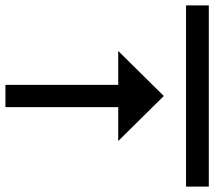

<svg xmlns="http://www.w3.org/2000/svg" viewBox="-20 -714 790 708"><path d="M416 -526V-401H0V-319H416V-194L584 -360ZM666 -26H750V-694H666Z"/></svg>

Font: JetBrainsMono NF
Style: Regular
Weight: 400
Designer: Philipp Nurullin, Konstantin Bulenkov
Foundry: JetBrains
Version: Version 2.251; ttfautohint (v1.8.3);Nerd Fonts 2.2.2